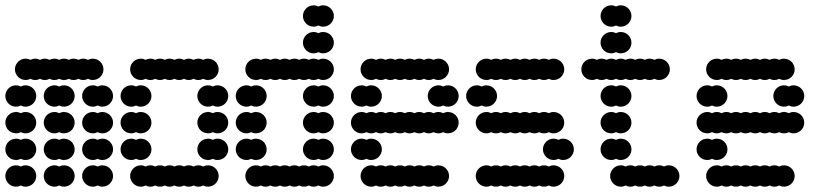

<svg xmlns="http://www.w3.org/2000/svg" viewBox="-20 -700 3064 720"><path d="M288 -40C288 -18 306 0 328 0C334.5 0 340.6 -1.6 346 -4.3C351.4 -1.6 357.5 0 364 0C386 0 404 -18 404 -40C404 -62 386 -80 364 -80C357.5 -80 351.4 -78.4 346 -75.7C340.6 -78.4 334.5 -80 328 -80C306 -80 288 -62 288 -40ZM144 -40C144 -18 162 0 184 0C190.5 0 196.6 -1.6 202 -4.3C207.4 -1.6 213.5 0 220 0C242 0 260 -18 260 -40C260 -62 242 -80 220 -80C213.5 -80 207.4 -78.4 202 -75.7C196.6 -78.4 190.5 -80 184 -80C162 -80 144 -62 144 -40ZM0 -40C0 -18 18 0 40 0C46.5 0 52.6 -1.6 58 -4.3C63.4 -1.6 69.5 0 76 0C98 0 116 -18 116 -40C116 -62 98 -80 76 -80C69.5 -80 63.4 -78.4 58 -75.7C52.6 -78.4 46.5 -80 40 -80C18 -80 0 -62 0 -40ZM288 -140C288 -118 306 -100 328 -100C334.5 -100 340.6 -101.6 346 -104.3C351.4 -101.6 357.5 -100 364 -100C386 -100 404 -118 404 -140C404 -162 386 -180 364 -180C357.5 -180 351.4 -178.4 346 -175.7C340.6 -178.4 334.5 -180 328 -180C306 -180 288 -162 288 -140ZM144 -140C144 -118 162 -100 184 -100C190.5 -100 196.6 -101.6 202 -104.3C207.4 -101.6 213.5 -100 220 -100C242 -100 260 -118 260 -140C260 -162 242 -180 220 -180C213.5 -180 207.4 -178.4 202 -175.7C196.6 -178.4 190.5 -180 184 -180C162 -180 144 -162 144 -140ZM0 -140C0 -118 18 -100 40 -100C46.5 -100 52.6 -101.6 58 -104.3C63.4 -101.6 69.5 -100 76 -100C98 -100 116 -118 116 -140C116 -162 98 -180 76 -180C69.5 -180 63.4 -178.4 58 -175.7C52.6 -178.4 46.5 -180 40 -180C18 -180 0 -162 0 -140ZM288 -240C288 -218 306 -200 328 -200C334.5 -200 340.6 -201.6 346 -204.3C351.4 -201.6 357.5 -200 364 -200C386 -200 404 -218 404 -240C404 -262 386 -280 364 -280C357.5 -280 351.4 -278.4 346 -275.7C340.6 -278.4 334.5 -280 328 -280C306 -280 288 -262 288 -240ZM144 -240C144 -218 162 -200 184 -200C190.5 -200 196.6 -201.6 202 -204.3C207.4 -201.6 213.5 -200 220 -200C242 -200 260 -218 260 -240C260 -262 242 -280 220 -280C213.5 -280 207.4 -278.4 202 -275.7C196.6 -278.4 190.5 -280 184 -280C162 -280 144 -262 144 -240ZM0 -240C0 -218 18 -200 40 -200C46.5 -200 52.6 -201.6 58 -204.3C63.4 -201.6 69.5 -200 76 -200C98 -200 116 -218 116 -240C116 -262 98 -280 76 -280C69.5 -280 63.4 -278.4 58 -275.7C52.6 -278.4 46.5 -280 40 -280C18 -280 0 -262 0 -240ZM288 -340C288 -318 306 -300 328 -300C334.5 -300 340.6 -301.6 346 -304.3C351.4 -301.6 357.5 -300 364 -300C386 -300 404 -318 404 -340C404 -362 386 -380 364 -380C357.5 -380 351.4 -378.4 346 -375.7C340.6 -378.4 334.5 -380 328 -380C306 -380 288 -362 288 -340ZM144 -340C144 -318 162 -300 184 -300C190.5 -300 196.6 -301.6 202 -304.3C207.4 -301.6 213.5 -300 220 -300C242 -300 260 -318 260 -340C260 -362 242 -380 220 -380C213.5 -380 207.4 -378.4 202 -375.7C196.6 -378.4 190.5 -380 184 -380C162 -380 144 -362 144 -340ZM0 -340C0 -318 18 -300 40 -300C46.5 -300 52.6 -301.6 58 -304.3C63.4 -301.6 69.5 -300 76 -300C98 -300 116 -318 116 -340C116 -362 98 -380 76 -380C69.5 -380 63.4 -378.4 58 -375.7C52.6 -378.4 46.5 -380 40 -380C18 -380 0 -362 0 -340ZM36 -440C36 -418 54 -400 76 -400C82.5 -400 88.6 -401.6 94 -404.3C99.4 -401.6 105.5 -400 112 -400C118.5 -400 124.6 -401.6 130 -404.3C135.4 -401.6 141.5 -400 148 -400C154.5 -400 160.6 -401.6 166 -404.3C171.4 -401.6 177.5 -400 184 -400C190.5 -400 196.6 -401.6 202 -404.3C207.4 -401.6 213.5 -400 220 -400C226.5 -400 232.6 -401.6 238 -404.3C243.4 -401.6 249.5 -400 256 -400C262.5 -400 268.6 -401.6 274 -404.3C279.4 -401.6 285.5 -400 292 -400C298.5 -400 304.6 -401.6 310 -404.3C315.4 -401.6 321.5 -400 328 -400C350 -400 368 -418 368 -440C368 -462 350 -480 328 -480C321.5 -480 315.4 -478.4 310 -475.7C304.6 -478.4 298.5 -480 292 -480C285.5 -480 279.4 -478.4 274 -475.7C268.6 -478.4 262.5 -480 256 -480C249.5 -480 243.4 -478.4 238 -475.7C232.6 -478.4 226.5 -480 220 -480C213.5 -480 207.4 -478.4 202 -475.7C196.6 -478.4 190.5 -480 184 -480C177.5 -480 171.4 -478.4 166 -475.7C160.6 -478.4 154.5 -480 148 -480C141.5 -480 135.4 -478.4 130 -475.7C124.6 -478.4 118.5 -480 112 -480C105.5 -480 99.4 -478.4 94 -475.7C88.6 -478.4 82.5 -480 76 -480C54 -480 36 -462 36 -440Z M468 -40C468 -18 486 0 508 0C514.5 0 520.6 -1.6 526 -4.3C531.4 -1.6 537.5 0 544 0C550.5 0 556.6 -1.6 562 -4.3C567.4 -1.6 573.5 0 580 0C586.5 0 592.6 -1.6 598 -4.3C603.4 -1.6 609.5 0 616 0C622.5 0 628.6 -1.6 634 -4.3C639.4 -1.6 645.5 0 652 0C658.5 0 664.6 -1.6 670 -4.3C675.4 -1.6 681.5 0 688 0C694.5 0 700.6 -1.6 706 -4.3C711.4 -1.6 717.5 0 724 0C730.5 0 736.6 -1.6 742 -4.3C747.4 -1.6 753.5 0 760 0C782 0 800 -18 800 -40C800 -62 782 -80 760 -80C753.5 -80 747.4 -78.4 742 -75.7C736.6 -78.4 730.5 -80 724 -80C717.5 -80 711.4 -78.4 706 -75.7C700.6 -78.4 694.5 -80 688 -80C681.5 -80 675.4 -78.4 670 -75.7C664.6 -78.4 658.5 -80 652 -80C645.5 -80 639.4 -78.4 634 -75.7C628.6 -78.4 622.5 -80 616 -80C609.5 -80 603.4 -78.4 598 -75.7C592.6 -78.4 586.5 -80 580 -80C573.5 -80 567.4 -78.4 562 -75.7C556.6 -78.4 550.5 -80 544 -80C537.5 -80 531.4 -78.4 526 -75.7C520.6 -78.4 514.5 -80 508 -80C486 -80 468 -62 468 -40ZM720 -140C720 -118 738 -100 760 -100C766.5 -100 772.6 -101.6 778 -104.3C783.4 -101.6 789.5 -100 796 -100C818 -100 836 -118 836 -140C836 -162 818 -180 796 -180C789.5 -180 783.4 -178.4 778 -175.7C772.6 -178.4 766.5 -180 760 -180C738 -180 720 -162 720 -140ZM432 -140C432 -118 450 -100 472 -100C478.5 -100 484.6 -101.6 490 -104.3C495.4 -101.6 501.5 -100 508 -100C530 -100 548 -118 548 -140C548 -162 530 -180 508 -180C501.5 -180 495.4 -178.4 490 -175.7C484.6 -178.4 478.5 -180 472 -180C450 -180 432 -162 432 -140ZM720 -240C720 -218 738 -200 760 -200C766.5 -200 772.6 -201.6 778 -204.3C783.4 -201.6 789.5 -200 796 -200C818 -200 836 -218 836 -240C836 -262 818 -280 796 -280C789.5 -280 783.4 -278.4 778 -275.7C772.6 -278.4 766.5 -280 760 -280C738 -280 720 -262 720 -240ZM432 -240C432 -218 450 -200 472 -200C478.5 -200 484.6 -201.6 490 -204.3C495.4 -201.6 501.5 -200 508 -200C530 -200 548 -218 548 -240C548 -262 530 -280 508 -280C501.5 -280 495.4 -278.4 490 -275.7C484.6 -278.4 478.5 -280 472 -280C450 -280 432 -262 432 -240ZM720 -340C720 -318 738 -300 760 -300C766.5 -300 772.6 -301.6 778 -304.3C783.4 -301.6 789.5 -300 796 -300C818 -300 836 -318 836 -340C836 -362 818 -380 796 -380C789.5 -380 783.4 -378.4 778 -375.7C772.6 -378.4 766.5 -380 760 -380C738 -380 720 -362 720 -340ZM432 -340C432 -318 450 -300 472 -300C478.5 -300 484.6 -301.6 490 -304.3C495.4 -301.6 501.5 -300 508 -300C530 -300 548 -318 548 -340C548 -362 530 -380 508 -380C501.5 -380 495.4 -378.4 490 -375.7C484.6 -378.4 478.5 -380 472 -380C450 -380 432 -362 432 -340ZM468 -440C468 -418 486 -400 508 -400C514.5 -400 520.6 -401.6 526 -404.3C531.4 -401.6 537.5 -400 544 -400C550.5 -400 556.6 -401.6 562 -404.3C567.4 -401.6 573.5 -400 580 -400C586.5 -400 592.6 -401.6 598 -404.3C603.4 -401.6 609.5 -400 616 -400C622.5 -400 628.6 -401.6 634 -404.3C639.4 -401.6 645.5 -400 652 -400C658.5 -400 664.6 -401.6 670 -404.3C675.4 -401.6 681.5 -400 688 -400C694.5 -400 700.6 -401.6 706 -404.3C711.4 -401.6 717.5 -400 724 -400C730.5 -400 736.6 -401.6 742 -404.3C747.4 -401.6 753.5 -400 760 -400C782 -400 800 -418 800 -440C800 -462 782 -480 760 -480C753.5 -480 747.4 -478.4 742 -475.7C736.6 -478.4 730.5 -480 724 -480C717.5 -480 711.4 -478.4 706 -475.7C700.6 -478.4 694.5 -480 688 -480C681.5 -480 675.4 -478.4 670 -475.7C664.6 -478.4 658.5 -480 652 -480C645.5 -480 639.4 -478.4 634 -475.7C628.6 -478.4 622.5 -480 616 -480C609.5 -480 603.4 -478.4 598 -475.7C592.6 -478.4 586.5 -480 580 -480C573.5 -480 567.4 -478.4 562 -475.7C556.6 -478.4 550.5 -480 544 -480C537.5 -480 531.4 -478.4 526 -475.7C520.6 -478.4 514.5 -480 508 -480C486 -480 468 -462 468 -440Z M900 -40C900 -18 918 0 940 0C946.5 0 952.6 -1.6 958 -4.3C963.4 -1.6 969.5 0 976 0C982.5 0 988.6 -1.6 994 -4.3C999.4 -1.6 1005.5 0 1012 0C1018.5 0 1024.6 -1.6 1030 -4.3C1035.4 -1.6 1041.5 0 1048 0C1054.5 0 1060.6 -1.6 1066 -4.3C1071.4 -1.6 1077.5 0 1084 0C1090.5 0 1096.6 -1.6 1102 -4.3C1107.4 -1.6 1113.5 0 1120 0C1126.5 0 1132.6 -1.6 1138 -4.3C1143.4 -1.6 1149.5 0 1156 0C1162.5 0 1168.6 -1.6 1174 -4.3C1179.4 -1.6 1185.5 0 1192 0C1214 0 1232 -18 1232 -40C1232 -62 1214 -80 1192 -80C1185.5 -80 1179.4 -78.4 1174 -75.7C1168.6 -78.4 1162.5 -80 1156 -80C1149.5 -80 1143.4 -78.4 1138 -75.7C1132.6 -78.4 1126.5 -80 1120 -80C1113.5 -80 1107.4 -78.4 1102 -75.7C1096.6 -78.4 1090.5 -80 1084 -80C1077.5 -80 1071.4 -78.4 1066 -75.7C1060.6 -78.4 1054.5 -80 1048 -80C1041.5 -80 1035.4 -78.4 1030 -75.7C1024.6 -78.4 1018.5 -80 1012 -80C1005.5 -80 999.4 -78.4 994 -75.7C988.6 -78.4 982.5 -80 976 -80C969.5 -80 963.4 -78.4 958 -75.7C952.6 -78.4 946.5 -80 940 -80C918 -80 900 -62 900 -40ZM1116 -140C1116 -118 1134 -100 1156 -100C1162.5 -100 1168.6 -101.6 1174 -104.3C1179.4 -101.6 1185.5 -100 1192 -100C1214 -100 1232 -118 1232 -140C1232 -162 1214 -180 1192 -180C1185.5 -180 1179.4 -178.4 1174 -175.7C1168.6 -178.4 1162.5 -180 1156 -180C1134 -180 1116 -162 1116 -140ZM864 -140C864 -118 882 -100 904 -100C910.5 -100 916.6 -101.6 922 -104.3C927.4 -101.6 933.5 -100 940 -100C962 -100 980 -118 980 -140C980 -162 962 -180 940 -180C933.5 -180 927.4 -178.4 922 -175.7C916.6 -178.4 910.5 -180 904 -180C882 -180 864 -162 864 -140ZM1116 -240C1116 -218 1134 -200 1156 -200C1162.5 -200 1168.6 -201.6 1174 -204.3C1179.4 -201.6 1185.5 -200 1192 -200C1214 -200 1232 -218 1232 -240C1232 -262 1214 -280 1192 -280C1185.5 -280 1179.4 -278.4 1174 -275.7C1168.6 -278.4 1162.5 -280 1156 -280C1134 -280 1116 -262 1116 -240ZM864 -240C864 -218 882 -200 904 -200C910.5 -200 916.6 -201.6 922 -204.3C927.4 -201.6 933.5 -200 940 -200C962 -200 980 -218 980 -240C980 -262 962 -280 940 -280C933.5 -280 927.4 -278.4 922 -275.7C916.6 -278.4 910.5 -280 904 -280C882 -280 864 -262 864 -240ZM1116 -340C1116 -318 1134 -300 1156 -300C1162.5 -300 1168.6 -301.6 1174 -304.3C1179.4 -301.6 1185.5 -300 1192 -300C1214 -300 1232 -318 1232 -340C1232 -362 1214 -380 1192 -380C1185.5 -380 1179.4 -378.4 1174 -375.7C1168.6 -378.4 1162.5 -380 1156 -380C1134 -380 1116 -362 1116 -340ZM864 -340C864 -318 882 -300 904 -300C910.5 -300 916.6 -301.6 922 -304.3C927.4 -301.6 933.5 -300 940 -300C962 -300 980 -318 980 -340C980 -362 962 -380 940 -380C933.5 -380 927.4 -378.4 922 -375.7C916.6 -378.4 910.5 -380 904 -380C882 -380 864 -362 864 -340ZM900 -440C900 -418 918 -400 940 -400C946.5 -400 952.6 -401.6 958 -404.3C963.4 -401.6 969.5 -400 976 -400C982.5 -400 988.6 -401.6 994 -404.3C999.4 -401.6 1005.5 -400 1012 -400C1018.5 -400 1024.6 -401.6 1030 -404.3C1035.4 -401.6 1041.5 -400 1048 -400C1054.5 -400 1060.6 -401.6 1066 -404.3C1071.4 -401.6 1077.5 -400 1084 -400C1090.5 -400 1096.6 -401.6 1102 -404.3C1107.4 -401.6 1113.5 -400 1120 -400C1126.5 -400 1132.6 -401.6 1138 -404.3C1143.4 -401.6 1149.5 -400 1156 -400C1162.5 -400 1168.6 -401.6 1174 -404.3C1179.4 -401.6 1185.5 -400 1192 -400C1214 -400 1232 -418 1232 -440C1232 -462 1214 -480 1192 -480C1185.5 -480 1179.4 -478.4 1174 -475.7C1168.6 -478.4 1162.5 -480 1156 -480C1149.5 -480 1143.4 -478.4 1138 -475.7C1132.6 -478.4 1126.5 -480 1120 -480C1113.5 -480 1107.4 -478.4 1102 -475.7C1096.6 -478.4 1090.5 -480 1084 -480C1077.5 -480 1071.4 -478.4 1066 -475.7C1060.6 -478.4 1054.5 -480 1048 -480C1041.5 -480 1035.4 -478.4 1030 -475.7C1024.6 -478.4 1018.5 -480 1012 -480C1005.5 -480 999.4 -478.4 994 -475.7C988.6 -478.4 982.5 -480 976 -480C969.5 -480 963.4 -478.4 958 -475.7C952.6 -478.4 946.5 -480 940 -480C918 -480 900 -462 900 -440ZM1116 -540C1116 -518 1134 -500 1156 -500C1162.5 -500 1168.6 -501.6 1174 -504.3C1179.4 -501.6 1185.5 -500 1192 -500C1214 -500 1232 -518 1232 -540C1232 -562 1214 -580 1192 -580C1185.5 -580 1179.4 -578.4 1174 -575.7C1168.6 -578.4 1162.5 -580 1156 -580C1134 -580 1116 -562 1116 -540ZM1116 -640C1116 -618 1134 -600 1156 -600C1162.5 -600 1168.6 -601.6 1174 -604.3C1179.4 -601.6 1185.5 -600 1192 -600C1214 -600 1232 -618 1232 -640C1232 -662 1214 -680 1192 -680C1185.5 -680 1179.4 -678.4 1174 -675.7C1168.6 -678.4 1162.5 -680 1156 -680C1134 -680 1116 -662 1116 -640Z M1332 -40C1332 -18 1350 0 1372 0C1378.5 0 1384.6 -1.6 1390 -4.3C1395.4 -1.6 1401.5 0 1408 0C1414.5 0 1420.6 -1.6 1426 -4.3C1431.4 -1.6 1437.5 0 1444 0C1450.5 0 1456.6 -1.6 1462 -4.3C1467.4 -1.6 1473.5 0 1480 0C1486.5 0 1492.6 -1.6 1498 -4.3C1503.4 -1.6 1509.5 0 1516 0C1522.5 0 1528.6 -1.6 1534 -4.3C1539.4 -1.6 1545.5 0 1552 0C1558.5 0 1564.6 -1.6 1570 -4.3C1575.4 -1.6 1581.5 0 1588 0C1594.5 0 1600.6 -1.6 1606 -4.3C1611.4 -1.6 1617.5 0 1624 0C1646 0 1664 -18 1664 -40C1664 -62 1646 -80 1624 -80C1617.5 -80 1611.4 -78.4 1606 -75.7C1600.6 -78.4 1594.5 -80 1588 -80C1581.5 -80 1575.4 -78.4 1570 -75.7C1564.6 -78.4 1558.5 -80 1552 -80C1545.5 -80 1539.4 -78.4 1534 -75.7C1528.6 -78.4 1522.5 -80 1516 -80C1509.5 -80 1503.4 -78.4 1498 -75.7C1492.6 -78.4 1486.5 -80 1480 -80C1473.5 -80 1467.4 -78.4 1462 -75.7C1456.6 -78.4 1450.5 -80 1444 -80C1437.5 -80 1431.4 -78.4 1426 -75.7C1420.6 -78.4 1414.5 -80 1408 -80C1401.5 -80 1395.4 -78.4 1390 -75.7C1384.6 -78.4 1378.5 -80 1372 -80C1350 -80 1332 -62 1332 -40ZM1296 -140C1296 -118 1314 -100 1336 -100C1342.5 -100 1348.6 -101.6 1354 -104.3C1359.4 -101.6 1365.5 -100 1372 -100C1394 -100 1412 -118 1412 -140C1412 -162 1394 -180 1372 -180C1365.5 -180 1359.4 -178.4 1354 -175.7C1348.6 -178.4 1342.5 -180 1336 -180C1314 -180 1296 -162 1296 -140ZM1296 -240C1296 -218 1314 -200 1336 -200C1342.5 -200 1348.6 -201.6 1354 -204.3C1359.4 -201.6 1365.5 -200 1372 -200C1378.5 -200 1384.6 -201.6 1390 -204.3C1395.4 -201.6 1401.5 -200 1408 -200C1414.5 -200 1420.6 -201.6 1426 -204.3C1431.4 -201.6 1437.5 -200 1444 -200C1450.5 -200 1456.6 -201.6 1462 -204.3C1467.4 -201.6 1473.5 -200 1480 -200C1486.5 -200 1492.6 -201.6 1498 -204.3C1503.4 -201.6 1509.5 -200 1516 -200C1522.5 -200 1528.6 -201.6 1534 -204.3C1539.4 -201.6 1545.5 -200 1552 -200C1558.5 -200 1564.6 -201.6 1570 -204.3C1575.4 -201.6 1581.5 -200 1588 -200C1594.5 -200 1600.6 -201.6 1606 -204.3C1611.4 -201.6 1617.5 -200 1624 -200C1630.5 -200 1636.6 -201.6 1642 -204.3C1647.4 -201.6 1653.5 -200 1660 -200C1682 -200 1700 -218 1700 -240C1700 -262 1682 -280 1660 -280C1653.5 -280 1647.4 -278.4 1642 -275.7C1636.6 -278.4 1630.5 -280 1624 -280C1617.5 -280 1611.4 -278.4 1606 -275.7C1600.6 -278.4 1594.5 -280 1588 -280C1581.5 -280 1575.4 -278.4 1570 -275.7C1564.6 -278.4 1558.5 -280 1552 -280C1545.5 -280 1539.4 -278.4 1534 -275.7C1528.6 -278.4 1522.5 -280 1516 -280C1509.5 -280 1503.4 -278.4 1498 -275.7C1492.6 -278.4 1486.5 -280 1480 -280C1473.5 -280 1467.4 -278.4 1462 -275.7C1456.6 -278.4 1450.5 -280 1444 -280C1437.5 -280 1431.4 -278.4 1426 -275.7C1420.6 -278.4 1414.5 -280 1408 -280C1401.5 -280 1395.4 -278.4 1390 -275.7C1384.6 -278.4 1378.5 -280 1372 -280C1365.5 -280 1359.4 -278.4 1354 -275.7C1348.6 -278.4 1342.5 -280 1336 -280C1314 -280 1296 -262 1296 -240ZM1584 -340C1584 -318 1602 -300 1624 -300C1630.5 -300 1636.6 -301.6 1642 -304.3C1647.4 -301.6 1653.5 -300 1660 -300C1682 -300 1700 -318 1700 -340C1700 -362 1682 -380 1660 -380C1653.5 -380 1647.4 -378.4 1642 -375.7C1636.6 -378.4 1630.5 -380 1624 -380C1602 -380 1584 -362 1584 -340ZM1296 -340C1296 -318 1314 -300 1336 -300C1342.5 -300 1348.6 -301.6 1354 -304.3C1359.4 -301.6 1365.5 -300 1372 -300C1394 -300 1412 -318 1412 -340C1412 -362 1394 -380 1372 -380C1365.5 -380 1359.4 -378.4 1354 -375.7C1348.6 -378.4 1342.5 -380 1336 -380C1314 -380 1296 -362 1296 -340ZM1332 -440C1332 -418 1350 -400 1372 -400C1378.5 -400 1384.6 -401.6 1390 -404.3C1395.4 -401.6 1401.5 -400 1408 -400C1414.5 -400 1420.6 -401.6 1426 -404.3C1431.4 -401.6 1437.5 -400 1444 -400C1450.5 -400 1456.6 -401.6 1462 -404.3C1467.4 -401.6 1473.5 -400 1480 -400C1486.5 -400 1492.6 -401.6 1498 -404.3C1503.4 -401.6 1509.5 -400 1516 -400C1522.5 -400 1528.6 -401.6 1534 -404.3C1539.4 -401.6 1545.5 -400 1552 -400C1558.5 -400 1564.6 -401.6 1570 -404.3C1575.4 -401.6 1581.5 -400 1588 -400C1594.5 -400 1600.6 -401.6 1606 -404.3C1611.4 -401.6 1617.5 -400 1624 -400C1646 -400 1664 -418 1664 -440C1664 -462 1646 -480 1624 -480C1617.5 -480 1611.4 -478.4 1606 -475.7C1600.6 -478.4 1594.5 -480 1588 -480C1581.5 -480 1575.4 -478.4 1570 -475.7C1564.6 -478.4 1558.5 -480 1552 -480C1545.5 -480 1539.4 -478.4 1534 -475.7C1528.6 -478.4 1522.5 -480 1516 -480C1509.5 -480 1503.4 -478.4 1498 -475.7C1492.6 -478.4 1486.5 -480 1480 -480C1473.5 -480 1467.4 -478.4 1462 -475.7C1456.6 -478.4 1450.5 -480 1444 -480C1437.5 -480 1431.4 -478.4 1426 -475.7C1420.6 -478.4 1414.5 -480 1408 -480C1401.5 -480 1395.4 -478.4 1390 -475.7C1384.6 -478.4 1378.5 -480 1372 -480C1350 -480 1332 -462 1332 -440Z M1764 -40C1764 -18 1782 0 1804 0C1810.5 0 1816.6 -1.6 1822 -4.3C1827.4 -1.6 1833.5 0 1840 0C1846.5 0 1852.6 -1.6 1858 -4.3C1863.4 -1.6 1869.5 0 1876 0C1882.5 0 1888.6 -1.6 1894 -4.3C1899.4 -1.6 1905.5 0 1912 0C1918.5 0 1924.6 -1.6 1930 -4.3C1935.4 -1.6 1941.5 0 1948 0C1954.5 0 1960.6 -1.6 1966 -4.3C1971.4 -1.6 1977.5 0 1984 0C1990.5 0 1996.6 -1.6 2002 -4.3C2007.4 -1.6 2013.5 0 2020 0C2026.5 0 2032.6 -1.6 2038 -4.3C2043.4 -1.6 2049.5 0 2056 0C2078 0 2096 -18 2096 -40C2096 -62 2078 -80 2056 -80C2049.5 -80 2043.4 -78.4 2038 -75.7C2032.6 -78.4 2026.5 -80 2020 -80C2013.5 -80 2007.4 -78.4 2002 -75.7C1996.6 -78.4 1990.5 -80 1984 -80C1977.5 -80 1971.4 -78.4 1966 -75.7C1960.6 -78.4 1954.5 -80 1948 -80C1941.5 -80 1935.4 -78.4 1930 -75.7C1924.6 -78.4 1918.5 -80 1912 -80C1905.5 -80 1899.4 -78.4 1894 -75.7C1888.6 -78.4 1882.5 -80 1876 -80C1869.5 -80 1863.4 -78.4 1858 -75.7C1852.6 -78.4 1846.5 -80 1840 -80C1833.5 -80 1827.4 -78.4 1822 -75.7C1816.6 -78.4 1810.5 -80 1804 -80C1782 -80 1764 -62 1764 -40ZM2016 -140C2016 -118 2034 -100 2056 -100C2062.5 -100 2068.6 -101.6 2074 -104.3C2079.4 -101.6 2085.5 -100 2092 -100C2114 -100 2132 -118 2132 -140C2132 -162 2114 -180 2092 -180C2085.5 -180 2079.4 -178.4 2074 -175.7C2068.6 -178.4 2062.5 -180 2056 -180C2034 -180 2016 -162 2016 -140ZM1764 -240C1764 -218 1782 -200 1804 -200C1810.5 -200 1816.6 -201.6 1822 -204.3C1827.4 -201.6 1833.5 -200 1840 -200C1846.5 -200 1852.6 -201.6 1858 -204.3C1863.4 -201.6 1869.5 -200 1876 -200C1882.5 -200 1888.6 -201.6 1894 -204.3C1899.4 -201.6 1905.5 -200 1912 -200C1918.5 -200 1924.6 -201.6 1930 -204.3C1935.4 -201.6 1941.5 -200 1948 -200C1954.5 -200 1960.6 -201.6 1966 -204.3C1971.4 -201.6 1977.5 -200 1984 -200C1990.5 -200 1996.6 -201.6 2002 -204.3C2007.4 -201.6 2013.5 -200 2020 -200C2026.5 -200 2032.6 -201.6 2038 -204.3C2043.4 -201.6 2049.5 -200 2056 -200C2078 -200 2096 -218 2096 -240C2096 -262 2078 -280 2056 -280C2049.5 -280 2043.4 -278.4 2038 -275.7C2032.6 -278.4 2026.5 -280 2020 -280C2013.5 -280 2007.4 -278.4 2002 -275.7C1996.6 -278.4 1990.5 -280 1984 -280C1977.5 -280 1971.4 -278.4 1966 -275.7C1960.6 -278.4 1954.5 -280 1948 -280C1941.5 -280 1935.4 -278.4 1930 -275.7C1924.6 -278.4 1918.5 -280 1912 -280C1905.5 -280 1899.4 -278.4 1894 -275.7C1888.6 -278.4 1882.5 -280 1876 -280C1869.5 -280 1863.4 -278.4 1858 -275.7C1852.6 -278.4 1846.5 -280 1840 -280C1833.5 -280 1827.4 -278.4 1822 -275.7C1816.6 -278.4 1810.5 -280 1804 -280C1782 -280 1764 -262 1764 -240ZM1728 -340C1728 -318 1746 -300 1768 -300C1774.5 -300 1780.6 -301.6 1786 -304.3C1791.4 -301.6 1797.5 -300 1804 -300C1826 -300 1844 -318 1844 -340C1844 -362 1826 -380 1804 -380C1797.5 -380 1791.4 -378.4 1786 -375.7C1780.6 -378.4 1774.5 -380 1768 -380C1746 -380 1728 -362 1728 -340ZM1764 -440C1764 -418 1782 -400 1804 -400C1810.5 -400 1816.6 -401.6 1822 -404.3C1827.4 -401.6 1833.5 -400 1840 -400C1846.5 -400 1852.6 -401.6 1858 -404.3C1863.4 -401.6 1869.5 -400 1876 -400C1882.5 -400 1888.6 -401.6 1894 -404.3C1899.4 -401.6 1905.5 -400 1912 -400C1918.5 -400 1924.6 -401.6 1930 -404.3C1935.4 -401.6 1941.5 -400 1948 -400C1954.5 -400 1960.6 -401.6 1966 -404.3C1971.4 -401.6 1977.5 -400 1984 -400C1990.5 -400 1996.6 -401.6 2002 -404.3C2007.4 -401.6 2013.5 -400 2020 -400C2026.5 -400 2032.6 -401.6 2038 -404.3C2043.4 -401.6 2049.5 -400 2056 -400C2078 -400 2096 -418 2096 -440C2096 -462 2078 -480 2056 -480C2049.5 -480 2043.4 -478.4 2038 -475.7C2032.6 -478.4 2026.5 -480 2020 -480C2013.5 -480 2007.4 -478.4 2002 -475.7C1996.6 -478.4 1990.5 -480 1984 -480C1977.5 -480 1971.4 -478.4 1966 -475.7C1960.6 -478.4 1954.5 -480 1948 -480C1941.5 -480 1935.4 -478.4 1930 -475.7C1924.6 -478.4 1918.5 -480 1912 -480C1905.5 -480 1899.4 -478.4 1894 -475.7C1888.6 -478.4 1882.5 -480 1876 -480C1869.5 -480 1863.4 -478.4 1858 -475.7C1852.6 -478.4 1846.5 -480 1840 -480C1833.5 -480 1827.4 -478.4 1822 -475.7C1816.6 -478.4 1810.5 -480 1804 -480C1782 -480 1764 -462 1764 -440Z M2268 -40C2268 -18 2286 0 2308 0C2314.5 0 2320.6 -1.6 2326 -4.3C2331.4 -1.6 2337.5 0 2344 0C2350.5 0 2356.6 -1.6 2362 -4.3C2367.4 -1.6 2373.5 0 2380 0C2386.5 0 2392.6 -1.6 2398 -4.3C2403.4 -1.6 2409.5 0 2416 0C2422.5 0 2428.6 -1.6 2434 -4.3C2439.4 -1.6 2445.5 0 2452 0C2458.5 0 2464.6 -1.6 2470 -4.3C2475.4 -1.6 2481.5 0 2488 0C2510 0 2528 -18 2528 -40C2528 -62 2510 -80 2488 -80C2481.5 -80 2475.4 -78.4 2470 -75.7C2464.6 -78.4 2458.5 -80 2452 -80C2445.5 -80 2439.4 -78.4 2434 -75.7C2428.6 -78.4 2422.5 -80 2416 -80C2409.5 -80 2403.4 -78.4 2398 -75.7C2392.6 -78.4 2386.5 -80 2380 -80C2373.5 -80 2367.4 -78.4 2362 -75.7C2356.6 -78.4 2350.5 -80 2344 -80C2337.5 -80 2331.4 -78.4 2326 -75.7C2320.6 -78.4 2314.5 -80 2308 -80C2286 -80 2268 -62 2268 -40ZM2232 -140C2232 -118 2250 -100 2272 -100C2278.5 -100 2284.6 -101.6 2290 -104.3C2295.4 -101.6 2301.5 -100 2308 -100C2330 -100 2348 -118 2348 -140C2348 -162 2330 -180 2308 -180C2301.5 -180 2295.4 -178.4 2290 -175.7C2284.6 -178.4 2278.5 -180 2272 -180C2250 -180 2232 -162 2232 -140ZM2232 -240C2232 -218 2250 -200 2272 -200C2278.5 -200 2284.6 -201.6 2290 -204.3C2295.4 -201.6 2301.5 -200 2308 -200C2330 -200 2348 -218 2348 -240C2348 -262 2330 -280 2308 -280C2301.5 -280 2295.4 -278.4 2290 -275.7C2284.6 -278.4 2278.5 -280 2272 -280C2250 -280 2232 -262 2232 -240ZM2232 -340C2232 -318 2250 -300 2272 -300C2278.5 -300 2284.6 -301.6 2290 -304.3C2295.4 -301.6 2301.5 -300 2308 -300C2330 -300 2348 -318 2348 -340C2348 -362 2330 -380 2308 -380C2301.5 -380 2295.4 -378.4 2290 -375.7C2284.6 -378.4 2278.5 -380 2272 -380C2250 -380 2232 -362 2232 -340ZM2160 -440C2160 -418 2178 -400 2200 -400C2206.5 -400 2212.6 -401.6 2218 -404.3C2223.4 -401.6 2229.5 -400 2236 -400C2242.5 -400 2248.6 -401.6 2254 -404.3C2259.4 -401.6 2265.5 -400 2272 -400C2278.5 -400 2284.6 -401.6 2290 -404.3C2295.4 -401.6 2301.5 -400 2308 -400C2314.5 -400 2320.6 -401.6 2326 -404.3C2331.4 -401.6 2337.5 -400 2344 -400C2350.5 -400 2356.6 -401.6 2362 -404.3C2367.4 -401.6 2373.5 -400 2380 -400C2386.5 -400 2392.6 -401.6 2398 -404.3C2403.4 -401.6 2409.5 -400 2416 -400C2422.5 -400 2428.6 -401.6 2434 -404.3C2439.4 -401.6 2445.5 -400 2452 -400C2474 -400 2492 -418 2492 -440C2492 -462 2474 -480 2452 -480C2445.5 -480 2439.4 -478.4 2434 -475.7C2428.6 -478.4 2422.5 -480 2416 -480C2409.5 -480 2403.4 -478.4 2398 -475.7C2392.6 -478.4 2386.5 -480 2380 -480C2373.5 -480 2367.4 -478.4 2362 -475.7C2356.6 -478.4 2350.5 -480 2344 -480C2337.5 -480 2331.4 -478.4 2326 -475.7C2320.6 -478.4 2314.5 -480 2308 -480C2301.5 -480 2295.4 -478.4 2290 -475.7C2284.6 -478.4 2278.5 -480 2272 -480C2265.5 -480 2259.4 -478.4 2254 -475.7C2248.6 -478.4 2242.5 -480 2236 -480C2229.5 -480 2223.4 -478.4 2218 -475.7C2212.6 -478.4 2206.5 -480 2200 -480C2178 -480 2160 -462 2160 -440ZM2232 -540C2232 -518 2250 -500 2272 -500C2278.5 -500 2284.6 -501.6 2290 -504.3C2295.4 -501.6 2301.5 -500 2308 -500C2330 -500 2348 -518 2348 -540C2348 -562 2330 -580 2308 -580C2301.5 -580 2295.4 -578.4 2290 -575.7C2284.6 -578.4 2278.5 -580 2272 -580C2250 -580 2232 -562 2232 -540ZM2232 -640C2232 -618 2250 -600 2272 -600C2278.5 -600 2284.6 -601.6 2290 -604.3C2295.4 -601.6 2301.5 -600 2308 -600C2330 -600 2348 -618 2348 -640C2348 -662 2330 -680 2308 -680C2301.5 -680 2295.4 -678.4 2290 -675.7C2284.6 -678.4 2278.5 -680 2272 -680C2250 -680 2232 -662 2232 -640Z M2628 -40C2628 -18 2646 0 2668 0C2674.5 0 2680.6 -1.6 2686 -4.3C2691.4 -1.6 2697.5 0 2704 0C2710.5 0 2716.6 -1.6 2722 -4.3C2727.4 -1.6 2733.5 0 2740 0C2746.5 0 2752.6 -1.6 2758 -4.3C2763.4 -1.6 2769.5 0 2776 0C2782.5 0 2788.6 -1.6 2794 -4.3C2799.4 -1.6 2805.5 0 2812 0C2818.5 0 2824.6 -1.6 2830 -4.3C2835.4 -1.6 2841.5 0 2848 0C2854.5 0 2860.6 -1.6 2866 -4.3C2871.4 -1.6 2877.5 0 2884 0C2890.5 0 2896.6 -1.6 2902 -4.3C2907.4 -1.6 2913.5 0 2920 0C2942 0 2960 -18 2960 -40C2960 -62 2942 -80 2920 -80C2913.5 -80 2907.4 -78.4 2902 -75.7C2896.6 -78.4 2890.5 -80 2884 -80C2877.5 -80 2871.4 -78.4 2866 -75.7C2860.6 -78.4 2854.5 -80 2848 -80C2841.5 -80 2835.4 -78.4 2830 -75.7C2824.6 -78.4 2818.5 -80 2812 -80C2805.5 -80 2799.4 -78.4 2794 -75.7C2788.6 -78.4 2782.5 -80 2776 -80C2769.5 -80 2763.4 -78.4 2758 -75.7C2752.6 -78.4 2746.5 -80 2740 -80C2733.5 -80 2727.4 -78.4 2722 -75.7C2716.6 -78.4 2710.5 -80 2704 -80C2697.5 -80 2691.4 -78.4 2686 -75.7C2680.6 -78.4 2674.5 -80 2668 -80C2646 -80 2628 -62 2628 -40ZM2592 -140C2592 -118 2610 -100 2632 -100C2638.5 -100 2644.6 -101.6 2650 -104.3C2655.4 -101.6 2661.5 -100 2668 -100C2690 -100 2708 -118 2708 -140C2708 -162 2690 -180 2668 -180C2661.5 -180 2655.4 -178.4 2650 -175.7C2644.6 -178.4 2638.5 -180 2632 -180C2610 -180 2592 -162 2592 -140ZM2592 -240C2592 -218 2610 -200 2632 -200C2638.5 -200 2644.6 -201.6 2650 -204.3C2655.4 -201.6 2661.5 -200 2668 -200C2674.5 -200 2680.6 -201.6 2686 -204.3C2691.4 -201.6 2697.5 -200 2704 -200C2710.5 -200 2716.6 -201.6 2722 -204.3C2727.4 -201.6 2733.5 -200 2740 -200C2746.5 -200 2752.6 -201.6 2758 -204.3C2763.4 -201.6 2769.5 -200 2776 -200C2782.5 -200 2788.6 -201.6 2794 -204.3C2799.4 -201.6 2805.5 -200 2812 -200C2818.5 -200 2824.6 -201.6 2830 -204.3C2835.4 -201.6 2841.5 -200 2848 -200C2854.5 -200 2860.6 -201.6 2866 -204.3C2871.4 -201.6 2877.5 -200 2884 -200C2890.5 -200 2896.6 -201.6 2902 -204.3C2907.4 -201.6 2913.5 -200 2920 -200C2926.5 -200 2932.6 -201.6 2938 -204.3C2943.4 -201.6 2949.5 -200 2956 -200C2978 -200 2996 -218 2996 -240C2996 -262 2978 -280 2956 -280C2949.5 -280 2943.4 -278.4 2938 -275.7C2932.6 -278.4 2926.5 -280 2920 -280C2913.5 -280 2907.4 -278.4 2902 -275.7C2896.6 -278.4 2890.5 -280 2884 -280C2877.5 -280 2871.4 -278.4 2866 -275.7C2860.6 -278.4 2854.5 -280 2848 -280C2841.5 -280 2835.4 -278.4 2830 -275.7C2824.6 -278.4 2818.5 -280 2812 -280C2805.5 -280 2799.4 -278.4 2794 -275.7C2788.6 -278.4 2782.5 -280 2776 -280C2769.5 -280 2763.4 -278.4 2758 -275.7C2752.6 -278.4 2746.5 -280 2740 -280C2733.5 -280 2727.4 -278.4 2722 -275.7C2716.6 -278.4 2710.5 -280 2704 -280C2697.5 -280 2691.4 -278.4 2686 -275.7C2680.6 -278.4 2674.5 -280 2668 -280C2661.5 -280 2655.4 -278.4 2650 -275.7C2644.6 -278.4 2638.5 -280 2632 -280C2610 -280 2592 -262 2592 -240ZM2880 -340C2880 -318 2898 -300 2920 -300C2926.5 -300 2932.6 -301.6 2938 -304.3C2943.4 -301.6 2949.5 -300 2956 -300C2978 -300 2996 -318 2996 -340C2996 -362 2978 -380 2956 -380C2949.5 -380 2943.4 -378.4 2938 -375.7C2932.6 -378.4 2926.5 -380 2920 -380C2898 -380 2880 -362 2880 -340ZM2592 -340C2592 -318 2610 -300 2632 -300C2638.5 -300 2644.6 -301.6 2650 -304.3C2655.4 -301.6 2661.5 -300 2668 -300C2690 -300 2708 -318 2708 -340C2708 -362 2690 -380 2668 -380C2661.5 -380 2655.4 -378.4 2650 -375.7C2644.6 -378.4 2638.5 -380 2632 -380C2610 -380 2592 -362 2592 -340ZM2628 -440C2628 -418 2646 -400 2668 -400C2674.5 -400 2680.6 -401.6 2686 -404.3C2691.4 -401.6 2697.5 -400 2704 -400C2710.5 -400 2716.6 -401.6 2722 -404.3C2727.4 -401.6 2733.5 -400 2740 -400C2746.5 -400 2752.6 -401.6 2758 -404.3C2763.4 -401.6 2769.5 -400 2776 -400C2782.5 -400 2788.6 -401.6 2794 -404.3C2799.4 -401.6 2805.5 -400 2812 -400C2818.5 -400 2824.6 -401.6 2830 -404.3C2835.4 -401.6 2841.5 -400 2848 -400C2854.5 -400 2860.6 -401.6 2866 -404.3C2871.4 -401.6 2877.5 -400 2884 -400C2890.5 -400 2896.6 -401.6 2902 -404.3C2907.4 -401.6 2913.5 -400 2920 -400C2942 -400 2960 -418 2960 -440C2960 -462 2942 -480 2920 -480C2913.5 -480 2907.4 -478.4 2902 -475.7C2896.6 -478.4 2890.5 -480 2884 -480C2877.5 -480 2871.4 -478.4 2866 -475.7C2860.6 -478.4 2854.5 -480 2848 -480C2841.5 -480 2835.4 -478.4 2830 -475.7C2824.6 -478.4 2818.5 -480 2812 -480C2805.5 -480 2799.4 -478.4 2794 -475.7C2788.6 -478.4 2782.5 -480 2776 -480C2769.5 -480 2763.4 -478.4 2758 -475.7C2752.6 -478.4 2746.5 -480 2740 -480C2733.5 -480 2727.4 -478.4 2722 -475.7C2716.6 -478.4 2710.5 -480 2704 -480C2697.5 -480 2691.4 -478.4 2686 -475.7C2680.6 -478.4 2674.5 -480 2668 -480C2646 -480 2628 -462 2628 -440Z"/></svg>

Font: Dotrice Condensed
Style: Bold
Weight: 700
Width: 2
Monospace: yes
Designer: Paul Flo Williams
Foundry: His Deeds Are Dust
Version: Version 1.001